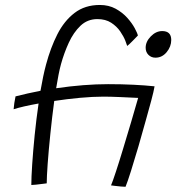

<svg xmlns="http://www.w3.org/2000/svg" viewBox="-20 -726 712 754"><path d="M103 0.5Q103 -29.5 106.5 -81.5Q110 -133.5 116.2 -195.8Q122.5 -258 131.5 -319.5Q67.5 -308 33.5 -297Q34 -306 36.2 -321.2Q38.5 -336.5 41 -347.5Q87.5 -359.5 139 -369.5Q144 -398.5 149.5 -424.8Q155 -451 161 -473Q178.5 -538.5 205.2 -591.2Q232 -644 272.8 -675.2Q313.5 -706.5 372 -706.5Q407 -706.5 434 -691.8Q461 -677 479.8 -656Q498.5 -635 509 -615.5Q519.5 -596 521.5 -586.5Q516 -581 501.5 -566Q487 -551 479.5 -545.5Q478.5 -550 472 -566.5Q465.5 -583 452 -602.8Q438.5 -622.5 416.5 -636.8Q394.5 -651 362.5 -651Q323.5 -651 296 -624.8Q268.5 -598.5 250 -558Q231.5 -517.5 219.5 -474Q214.5 -456 209.8 -431.8Q205 -407.5 200.5 -379.5Q311.5 -395.5 404.5 -395.5Q459 -395.5 504.2 -393.2Q549.5 -391 587 -387Q584 -368.5 574 -331Q564 -293.5 552.5 -253Q539 -203.5 523.5 -150.5Q508 -97.5 494.5 -54.8Q481 -12 473 7.5Q467 7.5 455 6.5Q443 5.5 431.5 4Q420 2.5 416 2Q422.5 -13 435.2 -51.8Q448 -90.5 463.5 -142Q479 -193.5 494.8 -246.2Q510.5 -299 522.5 -341.5Q492.5 -343 452.2 -344.8Q412 -346.5 386.5 -346.5Q344.5 -346.5 293.5 -341.8Q242.5 -337 193 -329.5Q184.5 -266.5 177.8 -200.8Q171 -135 167.2 -82.5Q163.5 -30 163.5 -6Q158.5 -5.5 146 -3.8Q133.5 -2 121 -0.8Q108.5 0.5 103 0.5ZM590.5 -499.5Q574 -499.5 563 -510.5Q552 -521.5 552 -538.5Q552 -562.5 572.2 -583.2Q592.5 -604 617 -604Q652.5 -604 652.5 -569Q652.5 -543 634.5 -521.2Q616.5 -499.5 590.5 -499.5Z"/></svg>

Font: Grandstander ExtraLight
Style: Italic
Weight: 200
Italic angle: -15°
Designer: Tyler Finck
Foundry: Etcetera Type Co
Version: Version 1.200; ttfautohint (v1.8.3)